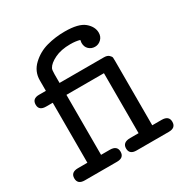

<svg xmlns="http://www.w3.org/2000/svg" viewBox="-146 -733 817 851"><g transform="rotate(-30 262.5 -308.0)"><path d="M48 -62Q48 -62 96 -62V-369H62Q26 -369 26 -399Q26 -430 61 -430H96Q96 -430 96 -484Q96 -529 129.5 -560.5Q163 -592 207 -604Q251 -616 299 -616Q370 -616 399 -591.5Q428 -567 428 -536Q428 -516 414.5 -503Q401 -490 383 -490Q365 -490 352 -502Q339 -514 339 -535Q339 -539 341 -549Q320 -555 293 -555Q245 -555 212.5 -539Q180 -523 170 -504Q166 -497 166 -474V-430H393Q410 -430 418.5 -422Q427 -414 427.5 -408.5Q428 -403 428 -390V-62H476Q513 -62 513 -31Q513 0 477 0H312Q276 0 276 -31Q276 -62 315 -62H358V-369H166V-62H211Q248 -62 248 -31Q248 0 212 0H47Q11 0 11 -31Q11 -62 48 -62Z"/></g></svg>

Font: CMU Typewriter Text
Style: Regular
Weight: 500
Monospace: yes
Version: Version 0.7.0